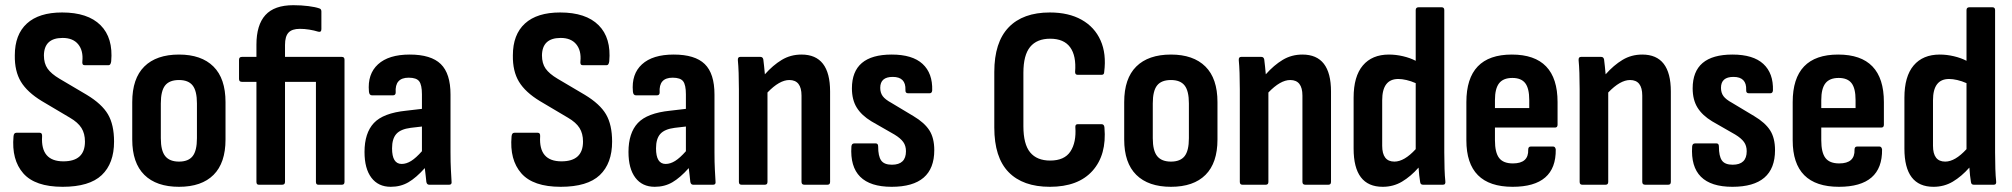

<svg xmlns="http://www.w3.org/2000/svg" viewBox="-20 -711 7746 739"><path d="M221 8Q115 8 69.5 -44Q24 -96 32 -186Q33 -200 43 -200H133Q143 -200 142 -186Q136 -90 224 -90Q307 -90 307 -166Q307 -197 293.5 -218.5Q280 -240 249 -258L141 -322Q85 -356 60.5 -396.5Q36 -437 37 -498Q37 -578 83.5 -620.5Q130 -663 219 -663Q318 -663 367 -614Q416 -565 408 -475Q406 -460 398 -460H306Q295 -460 297 -475Q301 -516 281 -540.5Q261 -565 221 -565Q150 -565 149 -498Q149 -467 163 -447Q177 -427 209 -408L314 -346Q372 -311 395.5 -271Q419 -231 419 -166Q419 -82 371.5 -37Q324 8 221 8Z M669 8Q582 8 535.5 -38Q489 -84 489 -174V-318Q489 -409 535.5 -455Q582 -501 669 -501Q755 -501 801.5 -455Q848 -409 848 -318V-174Q848 -84 802 -38Q756 8 669 8ZM669 -89Q705 -89 721.5 -110Q738 -131 738 -179V-313Q738 -361 721.5 -382Q705 -403 669 -403Q632 -403 615.5 -382Q599 -361 599 -313V-179Q599 -131 616 -110Q633 -89 669 -89Z M976 0Q967 0 967 -11V-396H911Q900 -396 900 -407V-481Q900 -492 911 -492H967V-539Q967 -615 1001.5 -653Q1036 -691 1109 -691Q1140 -691 1167 -687.5Q1194 -684 1208 -679Q1217 -677 1217 -667V-599Q1217 -586 1205 -589Q1189 -594 1170.5 -597Q1152 -600 1134 -600Q1104 -600 1090.5 -585.5Q1077 -571 1077 -538V-492H1296Q1306 -492 1306 -481V-11Q1306 0 1296 0H1205Q1196 0 1196 -11V-396H1077V-11Q1077 0 1066 0Z M1484 8Q1436 8 1409.5 -27Q1383 -62 1383 -126Q1383 -199 1419 -237.5Q1455 -276 1544 -285L1604 -292V-348Q1604 -384 1593.5 -398Q1583 -412 1553 -412Q1499 -412 1503 -355Q1503 -344 1492 -344H1412Q1401 -344 1400 -359Q1394 -426 1435 -463.5Q1476 -501 1557 -501Q1639 -501 1676.5 -464.5Q1714 -428 1714 -347V-125Q1714 -85 1715.5 -58Q1717 -31 1718 -13Q1720 0 1709 0H1632Q1623 0 1621 -11Q1620 -20 1618.5 -34.5Q1617 -49 1615 -64Q1582 -27 1552 -9.5Q1522 8 1484 8ZM1489 -140Q1489 -80 1526 -80Q1544 -80 1562.5 -91.5Q1581 -103 1604 -129V-224L1561 -219Q1522 -214 1505.5 -195.5Q1489 -177 1489 -140Z M2138 8Q2032 8 1986.5 -44Q1941 -96 1949 -186Q1950 -200 1960 -200H2050Q2060 -200 2059 -186Q2053 -90 2141 -90Q2224 -90 2224 -166Q2224 -197 2210.5 -218.5Q2197 -240 2166 -258L2058 -322Q2002 -356 1977.5 -396.5Q1953 -437 1954 -498Q1954 -578 2000.5 -620.5Q2047 -663 2136 -663Q2235 -663 2284 -614Q2333 -565 2325 -475Q2323 -460 2315 -460H2223Q2212 -460 2214 -475Q2218 -516 2198 -540.5Q2178 -565 2138 -565Q2067 -565 2066 -498Q2066 -467 2080 -447Q2094 -427 2126 -408L2231 -346Q2289 -311 2312.5 -271Q2336 -231 2336 -166Q2336 -82 2288.5 -37Q2241 8 2138 8Z M2500 8Q2452 8 2425.5 -27Q2399 -62 2399 -126Q2399 -199 2435 -237.5Q2471 -276 2560 -285L2620 -292V-348Q2620 -384 2609.5 -398Q2599 -412 2569 -412Q2515 -412 2519 -355Q2519 -344 2508 -344H2428Q2417 -344 2416 -359Q2410 -426 2451 -463.5Q2492 -501 2573 -501Q2655 -501 2692.5 -464.5Q2730 -428 2730 -347V-125Q2730 -85 2731.5 -58Q2733 -31 2734 -13Q2736 0 2725 0H2648Q2639 0 2637 -11Q2636 -20 2634.5 -34.5Q2633 -49 2631 -64Q2598 -27 2568 -9.5Q2538 8 2500 8ZM2505 -140Q2505 -80 2542 -80Q2560 -80 2578.5 -91.5Q2597 -103 2620 -129V-224L2577 -219Q2538 -214 2521.5 -195.5Q2505 -177 2505 -140Z M2834 0Q2824 0 2824 -11V-367Q2824 -401 2823 -430Q2822 -459 2820 -479Q2819 -492 2829 -492H2907Q2916 -492 2918 -482Q2919 -471 2921 -456Q2923 -441 2924 -425Q2955 -460 2989 -480.5Q3023 -501 3065 -501Q3175 -501 3175 -359V-11Q3175 0 3165 0H3076Q3065 0 3065 -11V-343Q3065 -403 3018 -403Q2980 -403 2934 -355V-11Q2934 0 2924 0Z M3412 8Q3247 8 3257 -147Q3258 -159 3268 -159H3351Q3360 -159 3360 -147Q3360 -110 3371.5 -93.5Q3383 -77 3413 -77Q3467 -77 3467 -129Q3467 -150 3456.5 -164.5Q3446 -179 3423 -193L3334 -244Q3296 -267 3277.5 -297Q3259 -327 3259 -371Q3259 -501 3412 -501Q3492 -501 3531 -465Q3570 -429 3568 -363Q3567 -352 3558 -352H3475Q3464 -352 3465 -365Q3467 -415 3416 -415Q3368 -415 3368 -373Q3368 -354 3377.5 -341Q3387 -328 3411 -315L3496 -264Q3538 -239 3557 -209.5Q3576 -180 3576 -133Q3576 8 3412 8Z M4021 8Q3917 8 3862 -48.5Q3807 -105 3807 -220V-434Q3807 -548 3862 -605.5Q3917 -663 4021 -663Q4093 -663 4143 -635Q4193 -607 4216 -555.5Q4239 -504 4230 -434Q4230 -423 4220 -423H4128Q4118 -423 4118 -434Q4123 -496 4099 -529Q4075 -562 4022 -562Q3971 -562 3945 -530.5Q3919 -499 3919 -431V-225Q3919 -156 3945 -124.5Q3971 -93 4022 -93Q4077 -93 4100 -128Q4123 -163 4119 -221Q4118 -233 4128 -233H4220Q4230 -233 4231 -220Q4240 -115 4185 -53.5Q4130 8 4021 8Z M4487 8Q4400 8 4353.5 -38Q4307 -84 4307 -174V-318Q4307 -409 4353.5 -455Q4400 -501 4487 -501Q4573 -501 4619.5 -455Q4666 -409 4666 -318V-174Q4666 -84 4620 -38Q4574 8 4487 8ZM4487 -89Q4523 -89 4539.5 -110Q4556 -131 4556 -179V-313Q4556 -361 4539.5 -382Q4523 -403 4487 -403Q4450 -403 4433.5 -382Q4417 -361 4417 -313V-179Q4417 -131 4434 -110Q4451 -89 4487 -89Z M4762 0Q4752 0 4752 -11V-367Q4752 -401 4751 -430Q4750 -459 4748 -479Q4747 -492 4757 -492H4835Q4844 -492 4846 -482Q4847 -471 4849 -456Q4851 -441 4852 -425Q4883 -460 4917 -480.5Q4951 -501 4993 -501Q5103 -501 5103 -359V-11Q5103 0 5093 0H5004Q4993 0 4993 -11V-343Q4993 -403 4946 -403Q4908 -403 4862 -355V-11Q4862 0 4852 0Z M5302 8Q5190 8 5190 -139V-335Q5190 -417 5225.5 -459Q5261 -501 5326 -501Q5353 -501 5380.5 -494.5Q5408 -488 5429 -477V-672Q5429 -683 5440 -683H5529Q5539 -683 5539 -672V-124Q5539 -90 5540 -61Q5541 -32 5543 -14Q5545 0 5534 0H5457Q5447 0 5446 -11Q5444 -22 5442.5 -36.5Q5441 -51 5440 -66Q5410 -32 5376.5 -12Q5343 8 5302 8ZM5300 -150Q5300 -89 5347 -89Q5385 -89 5429 -137V-391Q5411 -399 5393.5 -403Q5376 -407 5362 -407Q5300 -407 5300 -325Z M5802 8Q5624 8 5624 -171V-318Q5624 -501 5799 -501Q5975 -501 5975 -318V-231Q5975 -220 5965 -220H5734V-171Q5734 -124 5750 -103Q5766 -82 5803 -82Q5864 -82 5862 -135Q5862 -147 5872 -147H5958Q5966 -147 5968 -136Q5970 8 5802 8ZM5734 -295H5866V-326Q5866 -371 5850.5 -391Q5835 -411 5801 -411Q5766 -411 5750 -390.5Q5734 -370 5734 -326Z M6070 0Q6060 0 6060 -11V-367Q6060 -401 6059 -430Q6058 -459 6056 -479Q6055 -492 6065 -492H6143Q6152 -492 6154 -482Q6155 -471 6157 -456Q6159 -441 6160 -425Q6191 -460 6225 -480.5Q6259 -501 6301 -501Q6411 -501 6411 -359V-11Q6411 0 6401 0H6312Q6301 0 6301 -11V-343Q6301 -403 6254 -403Q6216 -403 6170 -355V-11Q6170 0 6160 0Z M6648 8Q6483 8 6493 -147Q6494 -159 6504 -159H6587Q6596 -159 6596 -147Q6596 -110 6607.5 -93.5Q6619 -77 6649 -77Q6703 -77 6703 -129Q6703 -150 6692.5 -164.5Q6682 -179 6659 -193L6570 -244Q6532 -267 6513.5 -297Q6495 -327 6495 -371Q6495 -501 6648 -501Q6728 -501 6767 -465Q6806 -429 6804 -363Q6803 -352 6794 -352H6711Q6700 -352 6701 -365Q6703 -415 6652 -415Q6604 -415 6604 -373Q6604 -354 6613.5 -341Q6623 -328 6647 -315L6732 -264Q6774 -239 6793 -209.5Q6812 -180 6812 -133Q6812 8 6648 8Z M7058 8Q6880 8 6880 -171V-318Q6880 -501 7055 -501Q7231 -501 7231 -318V-231Q7231 -220 7221 -220H6990V-171Q6990 -124 7006 -103Q7022 -82 7059 -82Q7120 -82 7118 -135Q7118 -147 7128 -147H7214Q7222 -147 7224 -136Q7226 8 7058 8ZM6990 -295H7122V-326Q7122 -371 7106.5 -391Q7091 -411 7057 -411Q7022 -411 7006 -390.5Q6990 -370 6990 -326Z M7422 8Q7310 8 7310 -139V-335Q7310 -417 7345.5 -459Q7381 -501 7446 -501Q7473 -501 7500.5 -494.5Q7528 -488 7549 -477V-672Q7549 -683 7560 -683H7649Q7659 -683 7659 -672V-124Q7659 -90 7660 -61Q7661 -32 7663 -14Q7665 0 7654 0H7577Q7567 0 7566 -11Q7564 -22 7562.5 -36.5Q7561 -51 7560 -66Q7530 -32 7496.5 -12Q7463 8 7422 8ZM7420 -150Q7420 -89 7467 -89Q7505 -89 7549 -137V-391Q7531 -399 7513.5 -403Q7496 -407 7482 -407Q7420 -407 7420 -325Z"/></svg>

Font: Sofia Sans Condensed
Style: Bold
Weight: 700
Designer: Botio Nikoltchev, Ani Petrova
Foundry: lettersoup
Version: Version 4.101; ttfautohint (v1.8.4.7-5d5b)